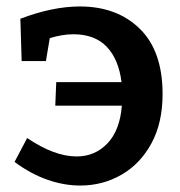

<svg xmlns="http://www.w3.org/2000/svg" viewBox="-20 -563 557 594"><path d="M25 -62 64 -136Q148 -79 217 -79Q274 -79 312.5 -119.5Q351 -160 357 -236H151L154 -309H356Q347 -380 310 -418.5Q273 -457 207 -457Q173 -457 134 -445L122 -374H47L43 -505Q143 -543 227 -543Q342 -543 412.5 -474Q483 -405 483 -272Q483 -183 448.5 -119.5Q414 -56 356 -22.5Q298 11 228 11Q178 11 126.5 -7Q75 -25 25 -62Z"/></svg>

Font: Bitter SemiBold
Style: Regular
Weight: 600
Designer: Sol Matas, and Bitter project Authors
Foundry: Sol Matas
Version: Version 2.001